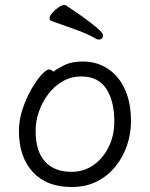

<svg xmlns="http://www.w3.org/2000/svg" viewBox="-20 -733 602 771"><path d="M394 -591Q394 -584 389.5 -579Q385 -574 377 -574Q372 -574 366 -577Q332 -597 284 -614Q236 -631 186 -649Q179 -652 179 -659Q179 -669 190 -681.5Q201 -694 215 -703.5Q229 -713 238 -713Q242 -713 244 -712Q306 -671 338 -646.5Q370 -622 382 -609.5Q394 -597 394 -591ZM194 -445Q214 -460 242 -473Q270 -486 312 -486Q369 -486 413 -457Q457 -428 481.5 -374.5Q506 -321 506 -245Q506 -197 490.5 -150.5Q475 -104 444.5 -65.5Q414 -27 369.5 -4.5Q325 18 267 18Q167 18 111.5 -42.5Q56 -103 56 -207Q56 -251 70.5 -294.5Q85 -338 105.5 -374Q126 -410 146 -432Q166 -454 177 -454Q187 -454 194 -445ZM267 -43Q316 -43 354.5 -69.5Q393 -96 416 -142Q439 -188 439 -245Q439 -328 406.5 -377Q374 -426 306 -426Q266 -426 232.5 -407Q199 -388 174.5 -356Q150 -324 136.5 -285.5Q123 -247 123 -208Q123 -126 160.5 -84.5Q198 -43 267 -43Z"/></svg>

Font: Moon Stars Kai T HW
Style: Regular
Weight: 400
Designer: GuiWonder
Version: Version 1.101